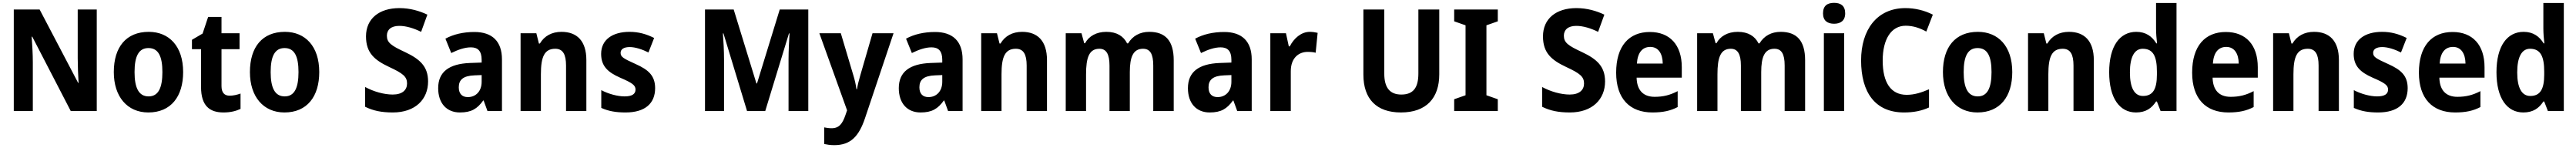

<svg xmlns="http://www.w3.org/2000/svg" viewBox="-20 -781 18132 1041"><path d="M661 0V-714H527V-371C527 -321 530 -248 533 -198H530L259 -714H77V0H211V-344C211 -398 207 -468 203 -523H207L478 0Z M1269 -274C1269 -456 1170 -557 1027 -557C868 -557 781 -450 781 -274C781 -102 875 10 1024 10C1184 10 1269 -103 1269 -274ZM927 -274C927 -385 956 -443 1025 -443C1095 -443 1123 -384 1123 -274C1123 -164 1095 -103 1026 -103C956 -103 927 -164 927 -274Z M1596 -108C1559 -108 1539 -130 1539 -176V-435H1666V-547H1539V-662H1445L1406 -545L1331 -501V-435H1395V-169C1395 -36 1456 10 1553 10C1603 10 1641 0 1673 -15V-123C1648 -114 1622 -108 1596 -108Z M2227 -274C2227 -456 2128 -557 1985 -557C1826 -557 1739 -450 1739 -274C1739 -102 1833 10 1982 10C2142 10 2227 -103 2227 -274ZM1885 -274C1885 -385 1914 -443 1983 -443C2053 -443 2081 -384 2081 -274C2081 -164 2053 -103 1984 -103C1914 -103 1885 -164 1885 -274Z M2993 -208C2993 -313 2936 -365 2832 -414C2733 -460 2703 -481 2703 -530C2703 -570 2731 -599 2790 -599C2838 -599 2891 -583 2944 -557L2988 -678C2933 -704 2867 -724 2791 -724C2649 -724 2556 -650 2556 -525C2556 -408 2617 -358 2719 -310C2816 -265 2845 -242 2845 -194C2845 -148 2812 -116 2744 -116C2684 -116 2611 -136 2550 -169V-30C2607 -2 2665 10 2745 10C2905 10 2993 -84 2993 -208Z M3319 -556C3239 -556 3170 -539 3115 -509L3156 -408C3205 -432 3252 -448 3294 -448C3343 -448 3370 -423 3370 -360V-341L3287 -338C3140 -332 3064 -275 3064 -161C3064 -55 3123 10 3217 10C3298 10 3339 -16 3381 -74H3384L3411 0H3513V-363C3513 -491 3444 -556 3319 -556ZM3320 -251 3370 -253V-206C3370 -138 3328 -98 3273 -98C3234 -98 3209 -120 3209 -167C3209 -219 3239 -248 3320 -251Z M3932 -557C3864 -557 3811 -528 3780 -475H3773L3755 -547H3644V0H3787V-259C3787 -380 3811 -438 3888 -438C3942 -438 3964 -398 3964 -320V0H4107V-358C4107 -493 4041 -557 3932 -557Z M4591 -161C4591 -250 4542 -291 4455 -330C4369 -369 4348 -380 4348 -409C4348 -435 4371 -450 4412 -450C4451 -450 4500 -434 4544 -412L4584 -514C4528 -542 4474 -557 4411 -557C4290 -557 4211 -501 4211 -402C4211 -316 4258 -273 4344 -235C4432 -197 4453 -181 4453 -151C4453 -120 4429 -103 4376 -103C4327 -103 4263 -120 4212 -147V-22C4263 1 4315 10 4383 10C4521 10 4591 -54 4591 -161Z M5238 0H5366L5533 -546H5537C5534 -496 5530 -423 5530 -365V0H5669V-714H5468L5308 -194H5304L5144 -714H4942V0H5076V-362C5076 -423 5072 -497 5068 -546H5072Z M5747 -547 5942 -5 5931 27C5910 88 5887 121 5833 121C5814 121 5795 118 5781 115V232C5800 236 5823 240 5852 240C5967 240 6025 178 6068 51L6269 -547H6121L6035 -251C6025 -217 6016 -182 6012 -154H6008C6004 -184 5996 -220 5986 -252L5898 -547Z M6561 -556C6481 -556 6412 -539 6357 -509L6398 -408C6447 -432 6494 -448 6536 -448C6585 -448 6612 -423 6612 -360V-341L6529 -338C6382 -332 6306 -275 6306 -161C6306 -55 6365 10 6459 10C6540 10 6581 -16 6623 -74H6626L6653 0H6755V-363C6755 -491 6686 -556 6561 -556ZM6562 -251 6612 -253V-206C6612 -138 6570 -98 6515 -98C6476 -98 6451 -120 6451 -167C6451 -219 6481 -248 6562 -251Z M7174 -557C7106 -557 7053 -528 7022 -475H7015L6997 -547H6886V0H7029V-259C7029 -380 7053 -438 7130 -438C7184 -438 7206 -398 7206 -320V0H7349V-358C7349 -493 7283 -557 7174 -557Z M8069 -557C8004 -557 7952 -529 7920 -476H7913C7888 -526 7841 -557 7767 -557C7697 -557 7644 -527 7617 -477H7611L7592 -547H7481V0H7624V-258C7624 -375 7645 -438 7718 -438C7766 -438 7789 -401 7789 -320V0H7932V-274C7932 -381 7956 -438 8025 -438C8074 -438 8097 -403 8097 -320V0H8241V-357C8241 -495 8182 -557 8069 -557Z M8596 -556C8516 -556 8447 -539 8392 -509L8433 -408C8482 -432 8529 -448 8571 -448C8620 -448 8647 -423 8647 -360V-341L8564 -338C8417 -332 8341 -275 8341 -161C8341 -55 8400 10 8494 10C8575 10 8616 -16 8658 -74H8661L8688 0H8790V-363C8790 -491 8721 -556 8596 -556ZM8597 -251 8647 -253V-206C8647 -138 8605 -98 8550 -98C8511 -98 8486 -120 8486 -167C8486 -219 8516 -248 8597 -251Z M9199 -557C9137 -557 9086 -510 9058 -455H9051L9031 -547H8921V0H9065V-278C9064 -374 9122 -416 9183 -416C9208 -416 9226 -414 9240 -410L9254 -550C9238 -554 9217 -557 9199 -557Z M10110 -258V-714H9963V-264C9963 -164 9927 -116 9843 -116C9764 -116 9723 -162 9723 -263V-714H9576V-256C9576 -85 9668 10 9840 10C10020 10 10110 -92 10110 -258Z M10522 0V-83L10442 -111V-603L10522 -631V-714H10215V-631L10295 -603V-111L10215 -83V0Z M11277 -208C11277 -313 11220 -365 11116 -414C11017 -460 10987 -481 10987 -530C10987 -570 11015 -599 11074 -599C11122 -599 11175 -583 11228 -557L11272 -678C11217 -704 11151 -724 11075 -724C10933 -724 10840 -650 10840 -525C10840 -408 10901 -358 11003 -310C11100 -265 11129 -242 11129 -194C11129 -148 11096 -116 11028 -116C10968 -116 10895 -136 10834 -169V-30C10891 -2 10949 10 11029 10C11189 10 11277 -84 11277 -208Z M11592 -556C11446 -556 11355 -458 11355 -270C11355 -86 11452 10 11610 10C11686 10 11738 -2 11788 -28V-140C11734 -112 11687 -100 11626 -100C11544 -100 11501 -148 11499 -235H11817V-308C11817 -465 11733 -556 11592 -556ZM11595 -451C11653 -451 11682 -403 11683 -334H11501C11506 -413 11541 -451 11595 -451Z M12513 -557C12448 -557 12396 -529 12364 -476H12357C12332 -526 12285 -557 12211 -557C12141 -557 12088 -527 12061 -477H12055L12036 -547H11925V0H12068V-258C12068 -375 12089 -438 12162 -438C12210 -438 12233 -401 12233 -320V0H12376V-274C12376 -381 12400 -438 12469 -438C12518 -438 12541 -403 12541 -320V0H12685V-357C12685 -495 12626 -557 12513 -557Z M12889 -761C12842 -761 12811 -741 12811 -687C12811 -635 12843 -614 12889 -614C12934 -614 12967 -635 12967 -687C12967 -741 12935 -761 12889 -761ZM12960 -547H12817V0H12960Z M13393 -600C13447 -600 13494 -583 13538 -559L13584 -678C13523 -709 13456 -724 13391 -724C13190 -724 13079 -571 13079 -356C13079 -131 13178 10 13381 10C13449 10 13504 -1 13557 -25V-153C13506 -131 13456 -114 13400 -114C13288 -114 13231 -201 13231 -355C13231 -504 13290 -600 13393 -600Z M14143 -274C14143 -456 14044 -557 13901 -557C13742 -557 13655 -450 13655 -274C13655 -102 13749 10 13898 10C14058 10 14143 -103 14143 -274ZM13801 -274C13801 -385 13830 -443 13899 -443C13969 -443 13997 -384 13997 -274C13997 -164 13969 -103 13900 -103C13830 -103 13801 -164 13801 -274Z M14542 -557C14474 -557 14421 -528 14390 -475H14383L14365 -547H14254V0H14397V-259C14397 -380 14421 -438 14498 -438C14552 -438 14574 -398 14574 -320V0H14717V-358C14717 -493 14651 -557 14542 -557Z M15014 10C15084 10 15125 -21 15155 -67H15161L15187 0H15299V-760H15155V-580C15155 -550 15158 -507 15162 -476H15157C15127 -525 15083 -557 15016 -557C14900 -557 14825 -457 14825 -273C14825 -90 14899 10 15014 10ZM15063 -106C15004 -106 14971 -161 14971 -272C14971 -380 15003 -438 15061 -438C15136 -438 15161 -383 15161 -277V-256C15161 -154 15133 -106 15063 -106Z M15646 -556C15500 -556 15409 -458 15409 -270C15409 -86 15506 10 15664 10C15740 10 15792 -2 15842 -28V-140C15788 -112 15741 -100 15680 -100C15598 -100 15555 -148 15553 -235H15871V-308C15871 -465 15787 -556 15646 -556ZM15649 -451C15707 -451 15736 -403 15737 -334H15555C15560 -413 15595 -451 15649 -451Z M16267 -557C16199 -557 16146 -528 16115 -475H16108L16090 -547H15979V0H16122V-259C16122 -380 16146 -438 16223 -438C16277 -438 16299 -398 16299 -320V0H16442V-358C16442 -493 16376 -557 16267 -557Z M16926 -161C16926 -250 16877 -291 16790 -330C16704 -369 16683 -380 16683 -409C16683 -435 16706 -450 16747 -450C16786 -450 16835 -434 16879 -412L16919 -514C16863 -542 16809 -557 16746 -557C16625 -557 16546 -501 16546 -402C16546 -316 16593 -273 16679 -235C16767 -197 16788 -181 16788 -151C16788 -120 16764 -103 16711 -103C16662 -103 16598 -120 16547 -147V-22C16598 1 16650 10 16718 10C16856 10 16926 -54 16926 -161Z M17242 -556C17096 -556 17005 -458 17005 -270C17005 -86 17102 10 17260 10C17336 10 17388 -2 17438 -28V-140C17384 -112 17337 -100 17276 -100C17194 -100 17151 -148 17149 -235H17467V-308C17467 -465 17383 -556 17242 -556ZM17245 -451C17303 -451 17332 -403 17333 -334H17151C17156 -413 17191 -451 17245 -451Z M17740 10C17810 10 17851 -21 17881 -67H17887L17913 0H18025V-760H17881V-580C17881 -550 17884 -507 17888 -476H17883C17853 -525 17809 -557 17742 -557C17626 -557 17551 -457 17551 -273C17551 -90 17625 10 17740 10ZM17789 -106C17730 -106 17697 -161 17697 -272C17697 -380 17729 -438 17787 -438C17862 -438 17887 -383 17887 -277V-256C17887 -154 17859 -106 17789 -106Z"/></svg>

Font: Noto Sans Myanmar UI SemiCondensed
Style: Bold
Weight: 700
Width: 4
Designer: Monotype Design Team
Foundry: Monotype Imaging Inc.
Version: Version 2.103